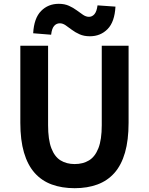

<svg xmlns="http://www.w3.org/2000/svg" viewBox="-20 -983 788 1017"><path d="M375.6 13.8Q307.5 13.8 254 -5.9Q200.6 -25.5 163.5 -67.2Q126.4 -109 107 -175Q87.7 -241 87.7 -332.8V-740.8H234.7V-319.8Q234.7 -243.4 251.9 -198.2Q269.1 -153 300.7 -133.5Q332.2 -114 375.6 -114Q419.5 -114 451.6 -133.5Q483.6 -153 501.3 -198.2Q519 -243.4 519 -319.8V-740.8H661.1V-332.8Q661.1 -241 642.2 -175Q623.2 -109 586.3 -67.2Q549.3 -25.5 496.2 -5.9Q443 13.8 375.6 13.8ZM456.2 -790.9Q425 -790.9 401.7 -801.3Q378.4 -811.6 360.5 -825.2Q342.6 -838.8 327.4 -849.2Q312.1 -859.6 296.9 -859.6Q278.9 -859.6 266.8 -845.8Q254.6 -832.1 250.8 -799.1L155.7 -806.8Q160.1 -886.6 197.5 -924.7Q234.9 -962.8 291.4 -962.8Q321.9 -962.8 345 -952.4Q368.2 -942 386.5 -928.3Q404.8 -914.6 420.3 -904.2Q435.9 -893.9 451.3 -893.9Q467.9 -893.9 480.1 -907.7Q492.3 -921.6 496.6 -954.6L591.6 -947.9Q587.3 -867.1 549.9 -829Q512.4 -790.9 456.2 -790.9Z"/></svg>

Font: Noto Sans TC Thin
Style: Regular
Weight: 100
Designer: Ryoko NISHIZUKA 西塚涼子 (kana, bopomofo & ideographs); Paul D. Hunt (Latin, Greek & Cyrillic); Sandoll Communications 산돌커뮤니
Foundry: Adobe
Version: Version 2.004-H2;hotconv 1.0.118;makeotfexe 2.5.65603